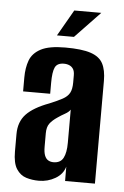

<svg xmlns="http://www.w3.org/2000/svg" viewBox="-50 -685 469 729"><g transform="rotate(5 185.0 -320.0)"><path d="M125.7 7.7Q99.9 7.7 77.3 0.7Q54.6 -6.4 40.2 -28.5Q25.8 -50.6 25.8 -95V-161.4Q25.8 -208.3 53.3 -237.4Q80.9 -266.5 140.1 -288.4Q171.4 -301.3 189.4 -311.2Q207.4 -321 215.3 -335.3Q223.2 -349.5 223.2 -375.2V-402.4Q223.2 -417.7 217.9 -426.4Q212.5 -435.1 203.3 -439.2Q194.1 -443.4 182 -443.4Q156.4 -443.4 148.1 -425.6Q139.9 -407.9 139.9 -367.1V-325.1H36.7V-378Q36.7 -415 47.2 -443.5Q57.8 -472 89.1 -488.5Q120.4 -505 182 -505Q245.2 -505 278.9 -493.7Q312.6 -482.5 325.8 -457.6Q338.9 -432.7 338.9 -391.4V0H225.2L224.9 -54.7Q216.7 -25.6 188.2 -9Q159.6 7.7 125.7 7.7ZM174.7 -67.2Q201.6 -67.2 212.2 -87.5Q222.9 -107.7 222.9 -145.4V-271.9Q217 -262.5 202.9 -254.7Q188.7 -246.9 175.5 -237.7Q156.4 -225 146.4 -211.6Q136.4 -198.2 136.4 -174.1V-123Q136.4 -101.5 141.3 -89.2Q146.3 -76.9 155.1 -72.1Q163.8 -67.2 174.7 -67.2ZM146.2 -548.1 203.5 -648H306.5L211 -548.1Z"/></g></svg>

Font: Alumni Sans SC Thin
Style: Regular
Weight: 100
Designer: Robert E. Leuschke
Foundry: Robert E. Leuschke
Version: Version 1.018